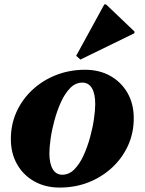

<svg xmlns="http://www.w3.org/2000/svg" viewBox="-20 -831 653 867"><path d="M249 16Q185 16 135 -12Q85 -40 57 -89.5Q29 -139 29 -203Q29 -269 54.5 -325.5Q80 -382 126 -425Q172 -468 233 -492Q294 -516 364 -516Q429 -516 478.5 -488Q528 -460 556 -411Q584 -362 584 -297Q584 -231 558.5 -174.5Q533 -118 487 -75Q441 -32 380.5 -8Q320 16 249 16ZM261 -42Q292 -42 316 -66.5Q340 -91 357.5 -129.5Q375 -168 387 -212Q399 -256 404.5 -295.5Q410 -335 410 -361Q410 -408 395 -433Q380 -458 352 -458Q321 -458 297 -433.5Q273 -409 255.5 -370.5Q238 -332 226 -288Q214 -244 208.5 -204.5Q203 -165 203 -139Q203 -93 218 -67.5Q233 -42 261 -42ZM343 -562 324 -579 451 -811H459L587 -689V-681Z"/></svg>

Font: Platypi ExtraBold
Style: Italic
Weight: 800
Italic angle: -13°
Designer: David Sargent
Foundry: Bolt Cutter Type
Version: Version 1.200; ttfautohint (v1.8.4.7-5d5b)